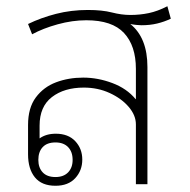

<svg xmlns="http://www.w3.org/2000/svg" viewBox="-20 -591 611 616"><path d="M158 5Q114 5 92 -22Q70 -49 70 -96V-190Q70 -245 95 -278.5Q120 -312 160 -327Q200 -342 247 -342Q294 -342 340.5 -324.5Q387 -307 415 -273H416V-370Q416 -444 378 -485Q340 -526 257 -526Q212 -526 165 -513Q118 -500 83 -481L70 -514Q111 -534 159.5 -546.5Q208 -559 262 -559Q308 -559 339 -551Q370 -543 398 -543Q429 -543 457.5 -549Q486 -555 517 -571L528 -531Q507 -521 484 -515.5Q461 -510 434 -510Q428 -510 418 -511Q408 -512 398 -514Q453 -470 453 -376V0H416V-192Q416 -221 393 -248Q370 -275 332 -292.5Q294 -310 249 -310Q186 -310 146.5 -279.5Q107 -249 107 -188V-147Q128 -162 159 -162Q199 -162 221.5 -138Q244 -114 244 -79Q244 -44 221.5 -19.5Q199 5 158 5ZM158 -23Q184 -23 198.5 -38Q213 -53 213 -78Q213 -104 198.5 -119Q184 -134 158 -134Q131 -134 117 -119Q103 -104 103 -78Q103 -53 117 -38Q131 -23 158 -23Z"/></svg>

Font: Noto Sans Thai Looped ExtLight
Style: Regular
Weight: 200
Designer: Sasikarn Vongin, Ben Mitchell
Foundry: The Fontpad Ltd
Version: Version 1.00